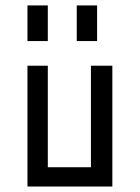

<svg xmlns="http://www.w3.org/2000/svg" viewBox="-20 -680 510 700"><path d="M389.6 -440.4V0H80.1V-440.4H154.3V-70.3H311.5V-440.4ZM80.1 -660.2V-530.3H154.3V-660.2ZM259.8 -660.2V-530.3H334V-660.2Z"/></svg>

Font: Geo
Style: Regular
Weight: 500
Version: Version 001.2